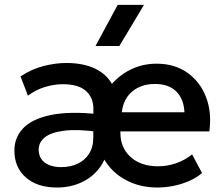

<svg xmlns="http://www.w3.org/2000/svg" viewBox="-20 -780 945 814"><path d="M221.5 15Q138.5 15 89.8 -27.5Q41 -70 41 -142Q41 -196.5 77.8 -235.8Q114.5 -275 193.2 -292Q272 -309 398.5 -296L399.5 -220.5Q309.5 -233 253 -226Q196.5 -219 170.2 -197.8Q144 -176.5 144 -146Q144 -110.5 169.5 -91Q195 -71.5 240 -71.5Q278 -71.5 308.8 -85.8Q339.5 -100 357.5 -128Q375.5 -156 375.5 -197.5L376 -318Q376 -366.5 344 -394.8Q312 -423 245.5 -423Q210 -423 171.5 -411.5Q133 -400 98.5 -374.5L67 -456Q113.5 -487 164.2 -500Q215 -513 261.5 -513Q344 -513 398 -481.2Q452 -449.5 471.5 -384.5L430 -392.5Q467 -448 522.2 -479Q577.5 -510 643.5 -510Q720 -510 774 -472Q828 -434 853.2 -369Q878.5 -304 867.5 -223H490.5Q488.5 -156.5 532.2 -115.8Q576 -75 650 -75Q689 -75 726.2 -87.8Q763.5 -100.5 794.5 -125.5L836.5 -46.5Q814 -27 783 -13.2Q752 0.5 716.8 7.8Q681.5 15 647 15Q559.5 15 493 -29Q426.5 -73 398.5 -155.5L437.5 -162Q432.5 -109.5 403.2 -69.8Q374 -30 326.8 -7.5Q279.5 15 221.5 15ZM496.5 -304H762Q759.5 -360 727.5 -392Q695.5 -424 637 -424Q578.5 -424 540.5 -392Q502.5 -360 496.5 -304ZM385 -585 479 -759.5H590.5L486 -585Z"/></svg>

Font: Geologica Cursive
Style: Regular
Weight: 400
Designer: Sindre Bremnes, Frode Helland
Foundry: Monokrom Skriftforlag AS
Version: Version 1.010;gftools[0.9.28]